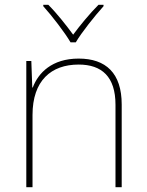

<svg xmlns="http://www.w3.org/2000/svg" viewBox="-20 -783 613 803"><path d="M275 -606H297C321 -647 376 -716 413 -757V-763H392C355 -726 314 -676 286 -638C258 -676 219 -726 182 -763H161V-757C198 -716 251 -647 275 -606ZM309 -538C197 -538 140 -478 117 -417H115L111 -528H90V0H116V-302C116 -446 194 -513 309 -513C406 -513 463 -462 463 -345V0H489V-346C489 -477 423 -538 309 -538Z"/></svg>

Font: Noto Sans Arabic Thin
Style: Regular
Weight: 100
Designer: Monotype Design Team, Nadine Chahine, Nizar Qandah and Khaled Hosny
Foundry: Monotype Imaging Inc.
Version: Version 2.012